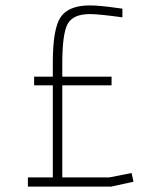

<svg xmlns="http://www.w3.org/2000/svg" viewBox="-20 -689 600 709"><path d="M312 -637Q250 -637 230 -601Q210 -565 210 -454V-406H392V-374H210V-34H384L466 -50L473 -18L391 0H83V-34H175V-374H106V-406H175V-458Q175 -584 204.5 -626.5Q234 -669 312 -669Q346 -669 410 -660L432 -657V-625Q345 -637 312 -637Z"/></svg>

Font: Titillium Web[RUS by Daymarius]
Style: Regular
Weight: 200
Designer: Cyrillization by Daymarius
Foundry: Cyrillization by Daymarius
Version: Version 1.002 September 11, 2018